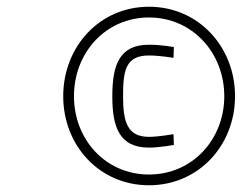

<svg xmlns="http://www.w3.org/2000/svg" viewBox="-20 -720 719 571"><path d="M496 -321C496 -321 451 -313 423 -313C359 -313 346 -357 346 -433C346 -510 353 -555 423 -555C455 -555 496 -548 496 -548L497 -580C497 -580 461 -587 423 -587C333 -587 314 -524 314 -433C314 -342 335 -281 423 -281C454 -281 497 -289 497 -289L496 -321ZM200 -434C200 -563 294 -668 423 -668C552 -668 647 -563 647 -434C647 -305 552 -201 423 -201C294 -201 200 -305 200 -434ZM168 -434C168 -287 276 -169 423 -169C570 -169 679 -287 679 -434C679 -581 570 -700 423 -700C276 -700 168 -581 168 -434Z"/></svg>

Font: RazerF5 Thin
Style: Italic
Weight: 250
Foundry: Razer Inc.
Version: Version 2